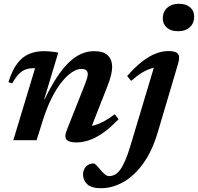

<svg xmlns="http://www.w3.org/2000/svg" viewBox="-20 -741 1046 1015"><path d="M44 -300 24.5 -307Q44.5 -370.5 71.8 -406Q99 -441.5 134.2 -456Q169.5 -470.5 212 -470.5Q226 -470.5 238 -469.5Q250 -468.5 262 -467Q274 -465.5 288 -463L213.5 -215.5L217.5 -219Q249.5 -285 281 -332.8Q312.5 -380.5 344.2 -411Q376 -441.5 409 -456Q442 -470.5 477 -470.5Q528.5 -470.5 550.8 -447.2Q573 -424 573 -388Q573 -369.5 567.2 -344.5Q561.5 -319.5 548 -285.5L451 -38.5L433 -73.5Q456 -72.5 479.8 -79Q503.5 -85.5 529.8 -99.8Q556 -114 586.5 -137L607 -111Q563 -65 524 -38Q485 -11 450.5 0.5Q416 12 384 12Q344.5 12 331.8 -3Q319 -18 333 -53L428 -292.5Q436.5 -314.5 440.2 -327.2Q444 -340 444 -349.5Q444 -362 436 -369.2Q428 -376.5 410 -376.5Q386 -376.5 359 -358.2Q332 -340 304.5 -305.2Q277 -270.5 252 -220.2Q227 -170 207 -106.5L173.5 0H50.5L165.5 -380.5Q164 -380.5 162.2 -380.5Q160.5 -380.5 159 -380.5Q135.5 -380.5 116.8 -374.2Q98 -368 80.8 -350.8Q63.5 -333.5 44 -300ZM840.5 -644Q840.5 -666.5 850.8 -683.8Q861 -701 880.2 -711Q899.5 -721 927 -721Q964 -721 985.2 -702.2Q1006.5 -683.5 1006.5 -653Q1006.5 -630.5 996.5 -613.2Q986.5 -596 967.2 -586Q948 -576 920 -576Q883 -576 861.8 -595Q840.5 -614 840.5 -644ZM813.5 -40Q784 59 736.2 124.5Q688.5 190 631 222Q573.5 254 514 254Q464 254 441.5 233.2Q419 212.5 419 181.5Q419 156.5 434.5 139.8Q450 123 475.5 123Q480 123 488.8 131.5Q497.5 140 510.5 156.5Q524 173 535.5 181.5Q547 190 556 190Q571.5 190 585.8 183Q600 176 613.8 158.2Q627.5 140.5 641.2 109.2Q655 78 669.5 29.5L802.5 -414L828 -385Q804 -386.5 779.8 -379.2Q755.5 -372 729.5 -356Q703.5 -340 673.5 -313.5L652 -339Q694.5 -387 732 -416Q769.5 -445 803.8 -458Q838 -471 870 -471Q897 -471 910.5 -464.2Q924 -457.5 926.2 -443Q928.5 -428.5 921.5 -404.5Z"/></svg>

Font: Newsreader SemiBold
Style: Italic
Weight: 600
Italic angle: -17°
Designer: Hugues Gentile
Foundry: Production Type
Version: Version 1.003